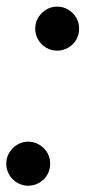

<svg xmlns="http://www.w3.org/2000/svg" viewBox="-50 -566 268 597"><path d="M59.5 -477Q59.5 -458 68.8 -442.5Q78 -427 93.5 -417.8Q109 -408.5 127.5 -408.5Q146.5 -408.5 162.2 -417.8Q178 -427 187 -442.5Q196 -458 196 -477Q196 -496 187 -511.2Q178 -526.5 162.2 -536Q146.5 -545.5 127.5 -545.5Q109 -545.5 93.5 -536Q78 -526.5 68.8 -511.2Q59.5 -496 59.5 -477ZM-30.5 -57Q-30.5 -38 -21.2 -22.5Q-12 -7 3.5 2.2Q19 11.5 37.5 11.5Q56.5 11.5 72.2 2.2Q88 -7 97 -22.5Q106 -38 106 -57Q106 -76 97 -91.2Q88 -106.5 72.2 -116Q56.5 -125.5 37.5 -125.5Q19 -125.5 3.5 -116Q-12 -106.5 -21.2 -91.2Q-30.5 -76 -30.5 -57Z"/></svg>

Font: Besley Medium
Style: Italic
Weight: 500
Italic angle: -13°
Designer: Owen Earl
Foundry: indestructible type*
Version: Version 2.001